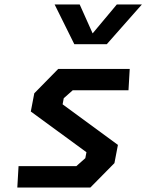

<svg xmlns="http://www.w3.org/2000/svg" viewBox="-20 -834 660 854"><path d="M57 0H382L489 -108.5L504.5 -189.5L258.5 -370L263.5 -397L303.5 -432.5H551.5L557 -527.5H239L132.5 -419L117 -338L364.5 -157L359.5 -130.5L319.5 -95H62.5ZM223 -814H334.5L392 -685.5L499.5 -814H611L455 -637.5H310.5Z"/></svg>

Font: Monaspace Krypton SemiBold
Style: Italic
Weight: 600
Italic angle: -11°
Designer: Riley Cran & the Lettermatic Team
Foundry: Lettermatic
Version: Version 1.101 (Monaspace Krypton)